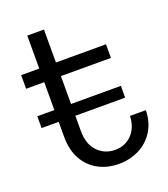

<svg xmlns="http://www.w3.org/2000/svg" viewBox="-130 -790 774 887"><g transform="rotate(-20 257.0 -347.0)"><path d="M304 4H303Q249 4 204.5 -19Q160 -42 133.5 -88Q107 -134 107 -200V-274H23V-332H107V-469H18V-536H107V-698H189V-536H435V-469H189V-332H434V-274H189V-199Q189 -134 223.5 -98.5Q258 -63 308 -63H309Q359 -63 391.5 -97Q424 -131 426 -187H504Q503 -129 476 -85.5Q449 -42 403.5 -19Q358 4 304 4Z"/></g></svg>

Font: Kakao Big Sans
Style: Regular
Weight: 400
Designer: Park Young-rak; Lee Sang-min; Kim Jung-jin; Min Bon; Park Min-gyu;
Foundry: Kakao Corporation
Version: Version 2.003